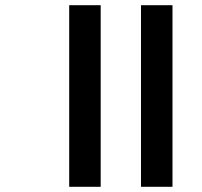

<svg xmlns="http://www.w3.org/2000/svg" viewBox="-20 -718 777 738"><path d="M522 0H643V-698H522ZM246 0H367V-698H246Z"/></svg>

Font: IBM Plex Devanagari Medium
Style: Regular
Weight: 600
Designer: Mike Abbink, Paul van der Laan, Pieter van Rosmalen, Erin McLaughlin
Foundry: Bold Monday
Version: Version 1.0